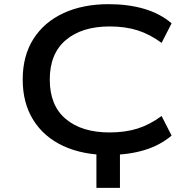

<svg xmlns="http://www.w3.org/2000/svg" viewBox="-20 -734 916 922"><path d="M443 168V-52H556V168ZM500 10Q377 10 284 -33Q191 -76 140 -157.5Q89 -239 89 -352Q89 -466 140.5 -547Q192 -628 285 -671Q378 -714 502 -714Q596 -714 672.5 -691.5Q749 -669 804 -622L756 -528Q699 -570 640 -588.5Q581 -607 506 -607Q374 -607 296.5 -542Q219 -477 219 -352Q219 -227 296 -162.5Q373 -98 506 -98Q581 -98 640 -116.5Q699 -135 756 -177L804 -83Q749 -36 672.5 -13Q596 10 500 10Z"/></svg>

Font: Nunito Sans 7pt Expanded SemiBold
Style: Regular
Weight: 600
Width: 7
Designer: Vernon Adams
Foundry: Vernon Adams
Version: Version 3.101;gftools[0.9.27]